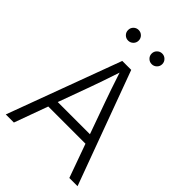

<svg xmlns="http://www.w3.org/2000/svg" viewBox="-264 -1046 1162 1162"><g transform="rotate(45 317.0 -465.0)"><path d="M9.8 0 279.3 -727.5H356L624 0H553.7L476.1 -215.8H157.7L79.1 0ZM179.2 -275.4H454.6L381.3 -480Q367.7 -517.6 352.8 -561.5Q337.9 -605.5 317.9 -666Q297.9 -605.5 282.7 -561.5Q267.6 -517.6 253.9 -480ZM217.3 -839.4Q198.2 -839.4 185.1 -852.5Q171.9 -865.7 171.9 -884.8Q171.9 -903.8 185.1 -917Q198.2 -930.2 217.3 -930.2Q235.8 -930.2 249.3 -917Q262.7 -903.8 262.7 -884.8Q262.7 -865.7 249.3 -852.5Q235.8 -839.4 217.3 -839.4ZM418.9 -839.4Q400.4 -839.4 387 -852.5Q373.5 -865.7 373.5 -884.8Q373.5 -903.8 387 -917Q400.4 -930.2 418.9 -930.2Q437.5 -930.2 450.9 -917Q464.4 -903.8 464.4 -884.8Q464.4 -865.7 450.9 -852.5Q437.5 -839.4 418.9 -839.4Z"/></g></svg>

Font: Inter Display Light
Style: Regular
Weight: 300
Designer: Rasmus Andersson
Foundry: rsms
Version: Version 4.000;git-a52131595